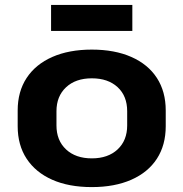

<svg xmlns="http://www.w3.org/2000/svg" viewBox="-20 -752 747 782"><path d="M354 10Q260 10 192.5 -20Q125 -50 88.5 -105.5Q52 -161 52 -238V-302Q52 -379 88.5 -434.5Q125 -490 193 -520Q261 -550 354 -550Q447 -550 515 -520Q583 -490 619 -434.5Q655 -379 655 -302V-238Q655 -161 619 -105.5Q583 -50 515 -20Q447 10 354 10ZM354 -107Q420 -107 459 -143.5Q498 -180 498 -241V-299Q498 -361 459 -397Q420 -433 354 -433Q288 -433 249 -396.5Q210 -360 210 -299V-241Q210 -180 249 -143.5Q288 -107 354 -107ZM519 -732V-626H188V-732Z"/></svg>

Font: Pathway Extreme 28pt
Style: Bold
Weight: 700
Designer: Eduardo Rodriguez Tunni
Foundry: Eduardo Rodriguez Tunni
Version: Version 1.001;gftools[0.9.26]